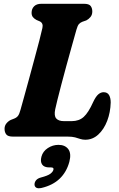

<svg xmlns="http://www.w3.org/2000/svg" viewBox="-20 -720 628 1012"><path d="M336.5 0H48Q22 0 13 -11.5Q4 -23 4 -41Q4 -57.5 13.8 -69.5Q23.5 -81.5 37 -88L55 -95Q68.5 -100.5 75.2 -109.8Q82 -119 88 -141Q95 -166 107.2 -210Q119.5 -254 133.8 -306.8Q148 -359.5 162.2 -411.8Q176.5 -464 187.5 -506.8Q198.5 -549.5 203.5 -572.5Q209 -597.5 190.5 -607L172 -615Q160 -621.5 153.2 -630.2Q146.5 -639 146.5 -652.5Q146.5 -673.5 159.8 -686.8Q173 -700 197.5 -700H423Q449 -700 457.8 -688.5Q466.5 -677 466.5 -659.5Q466.5 -642 456.8 -630.2Q447 -618.5 435 -612.5L413.5 -605Q402.5 -600.5 395.8 -592.8Q389 -585 383 -564Q371.5 -523 357.5 -473.2Q343.5 -423.5 329.5 -372Q315.5 -320.5 303.2 -274Q291 -227.5 282.5 -193Q274 -158.5 271 -144Q264 -109.5 276.5 -95.5Q289 -81.5 317 -81.5H358Q396.5 -81.5 421.2 -103.8Q446 -126 471.5 -183Q485 -211.5 498.2 -222.8Q511.5 -234 526 -234Q546 -234 554.8 -219Q563.5 -204 563.5 -179.5Q562 -127.5 545 -83Q528 -38.5 498.2 -11Q468.5 16.5 429.5 16.5Q415 16.5 403.2 12.5Q391.5 8.5 376.2 4.2Q361 0 336.5 0ZM240 162.5Q212.5 162.5 202 147Q191.5 131.5 198.5 105.5Q206 77.5 232 60.5Q258 43.5 288 43.5Q323 43.5 340 66.2Q357 89 345.5 133Q331 186.5 294.8 221.5Q258.5 256.5 199.5 270.5Q179 275 170 268.5Q161 262 162 249.5Q163 238.5 171 229.2Q179 220 196 215.5Q232 206 245.2 196Q258.5 186 261.5 175Q265 162.5 249.5 162.5Z"/></svg>

Font: Fraunces 72pt S100
Style: Bold Italic
Weight: 700
Italic angle: -16°
Version: Version 1.000; ttfautohint (v1.8.3)